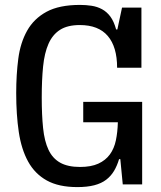

<svg xmlns="http://www.w3.org/2000/svg" viewBox="-20 -751 657 782"><path d="M319 -336H559V0H480L470 -103H465Q457 -76 444.5 -55Q432 -34 412.5 -19Q393 -4 364 3.5Q335 11 295 11Q219 11 170.5 -16Q122 -43 94.5 -93Q67 -143 56.5 -213.5Q46 -284 46 -372Q46 -447 54.5 -512Q63 -577 90.5 -626Q118 -675 169.5 -703Q221 -731 306 -731Q330 -731 353 -727.5Q376 -724 395.5 -713.5Q415 -703 429.5 -683.5Q444 -664 453 -631H458L477 -720H556V-475H457Q457 -560 419 -604.5Q381 -649 305 -649Q255 -649 224.5 -629.5Q194 -610 177.5 -572.5Q161 -535 155.5 -480Q150 -425 150 -354Q150 -283 155.5 -229.5Q161 -176 177.5 -141Q194 -106 225 -88.5Q256 -71 306 -71Q351 -71 380.5 -84.5Q410 -98 427.5 -122Q445 -146 452 -179.5Q459 -213 460 -253H319Z"/></svg>

Font: HermeneusOne
Style: Regular
Weight: 400
Designer: Rodrigo Fuenzalida, Pablo Impallari
Foundry: Pablo Impallari, Rodrigo Fuenzalida
Version: Version 1.000; ttfautohint (v0.8) -G 200 -r 50